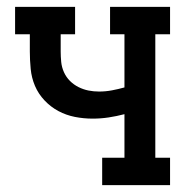

<svg xmlns="http://www.w3.org/2000/svg" viewBox="-20 -540 540 560"><path d="M278 0V-80H343V-207Q320 -201 297 -197.5Q274 -194 250 -194Q224 -194 198.5 -199Q173 -204 150.5 -216Q128 -228 110 -247Q92 -266 82 -289.5Q72 -313 69.5 -339Q67 -365 67 -390V-440H24V-520H199V-440H157V-390Q157 -375 158.5 -359.5Q160 -344 166.5 -329.5Q173 -315 184 -304Q195 -293 209 -286Q223 -279 238 -276Q253 -273 269 -273Q288 -273 306.5 -276.5Q325 -280 343 -285V-440H301V-520H476V-440H433V-80H476V0Z"/></svg>

Font: Iosevka Curly Slab Medium
Style: Regular
Weight: 500
Monospace: yes
Designer: Belleve Invis
Foundry: Belleve Invis
Version: Version 22.1.2; ttfautohint (v1.8.4)